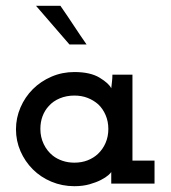

<svg xmlns="http://www.w3.org/2000/svg" viewBox="-20 -632 587 661"><path d="M512 0H363V-40Q362 -37 353 -29Q344 -21 327.5 -12.5Q311 -4 288 2.5Q265 9 236 9Q194 9 157 -6.5Q120 -22 93 -49Q66 -76 50.5 -111.5Q35 -147 35 -187Q35 -226 50.5 -262Q66 -298 93 -325Q120 -352 157 -368Q194 -384 236 -384Q291 -384 323 -364.5Q355 -345 363 -328Q364 -338 365.5 -350.5Q367 -363 367 -375H436V-79H512ZM236 -303Q209 -303 186 -293.5Q163 -284 148 -267Q134 -252 126.5 -232Q119 -212 119 -188Q119 -160 130.5 -136Q142 -112 162 -96Q176 -85 195 -78.5Q214 -72 236 -72Q261 -72 281.5 -80Q302 -88 317 -102Q334 -118 343.5 -140Q353 -162 353 -188Q353 -214 343.5 -236Q334 -258 318 -273Q302 -287 281.5 -295Q261 -303 236 -303ZM278 -479H219Q190 -512 161.5 -545.5Q133 -579 104 -612H188Q211 -579 233 -545.5Q255 -512 278 -479Z"/></svg>

Font: Josefin Slab
Style: Bold
Weight: 700
Designer: Santiago Orozco
Foundry: Typemade
Version: Version 2.000